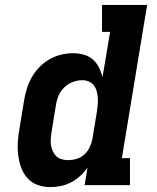

<svg xmlns="http://www.w3.org/2000/svg" viewBox="-20 -755 640 783"><path d="M185 8Q158 8 133 -1Q108 -10 91 -29.5Q74 -49 65.5 -73.5Q57 -98 54 -124.5Q51 -151 53 -179Q55 -207 60 -234L78 -344Q82 -369 89.5 -393Q97 -417 109.5 -439.5Q122 -462 140.5 -481Q159 -500 181.5 -513Q204 -526 229 -532Q254 -538 278 -538Q301 -538 322 -532Q343 -526 358.5 -512.5Q374 -499 383.5 -480Q393 -461 398 -440Q398 -440 398 -440Q398 -440 398 -440L429 -625H396V-735H580L477 -110H510V0H325L337 -72Q325 -54 307.5 -38Q290 -22 270 -11.5Q250 -1 228.5 3.5Q207 8 185 8ZM258 -102Q276 -102 293.5 -107.5Q311 -113 324.5 -125.5Q338 -138 346 -155Q354 -172 357 -189L375 -299Q377 -313 378.5 -327.5Q380 -342 379 -355.5Q378 -369 374.5 -382.5Q371 -396 363 -406.5Q355 -417 342.5 -422.5Q330 -428 316 -428Q296 -428 276.5 -420.5Q257 -413 242 -398.5Q227 -384 219 -365Q211 -346 208 -326L190 -216Q188 -203 187 -189Q186 -175 188 -162.5Q190 -150 195.5 -138Q201 -126 210 -117.5Q219 -109 231.5 -105.5Q244 -102 258 -102Z"/></svg>

Font: Iosevka Curly Slab XBdExObl
Style: Regular
Weight: 800
Width: 7
Italic angle: -9°
Monospace: yes
Designer: Belleve Invis
Foundry: Belleve Invis
Version: Version 11.1.0; ttfautohint (v1.8.3)